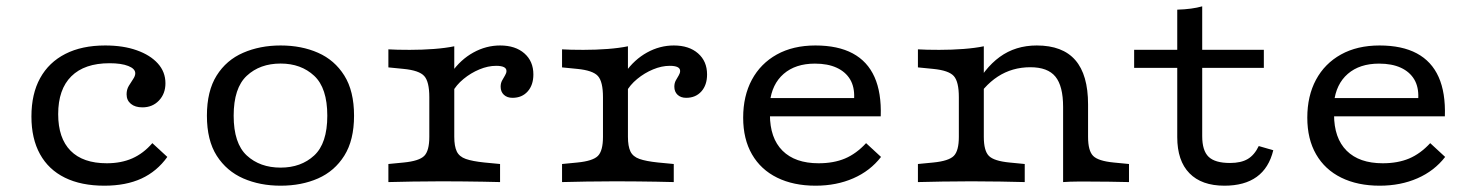

<svg xmlns="http://www.w3.org/2000/svg" viewBox="-20 -569 4625 600"><path d="M306.2 11.3Q233.6 11.3 182.7 -13.8Q131.7 -38.9 105 -87.3Q78.2 -135.7 78.2 -204.9Q78.2 -275.7 105.5 -325Q132.7 -374.3 184.3 -400.6Q235.8 -426.9 308.7 -426.9Q365.3 -426.9 407.3 -411.9Q449.4 -397 473.2 -370.7Q497 -344.4 497 -308.8Q497 -276.1 476.7 -254.8Q456.5 -233.5 425.1 -233.5Q402.1 -233.5 388.9 -244.6Q375.6 -255.6 375.6 -274.3Q375.6 -289 382.4 -300.5Q389.2 -311.9 395.9 -321.7Q402.7 -331.6 402.7 -339.9Q402.7 -354.2 380.9 -362.8Q359.2 -371.4 322.4 -371.4Q244 -371.4 202.9 -330.6Q161.8 -289.9 161.8 -212.3Q161.8 -137.2 200.5 -98Q239.1 -58.8 313.9 -58.8Q358.5 -58.8 393.4 -74.1Q428.2 -89.5 456.1 -121.7L502.9 -78.6Q470.4 -33.3 422 -11Q373.5 11.3 306.2 11.3Z M856.9 11.3Q792.4 11.3 740.3 -11.4Q688.2 -34.2 657.4 -82.2Q626.6 -130.3 626.6 -207.4Q626.6 -284.5 657 -332.9Q687.4 -381.4 739.9 -404.1Q792.4 -426.9 856.9 -426.9Q922.3 -426.9 973.9 -404.1Q1025.6 -381.4 1056 -332.9Q1086.4 -284.5 1086.4 -207.4Q1086.4 -131 1056 -82.6Q1025.6 -34.2 973.9 -11.4Q922.3 11.3 856.9 11.3ZM856.9 -45.2Q920.7 -45.2 961.8 -83.1Q1002.8 -121 1002.8 -207.4Q1002.8 -294.1 961.8 -332.2Q920.7 -370.4 856.9 -370.4Q792.3 -370.4 751.2 -332.2Q710.2 -294.1 710.2 -207.4Q710.2 -121 751.2 -83.1Q792.3 -45.2 856.9 -45.2Z M1360.6 -2.4Q1308 -2.4 1269.3 -1.6Q1230.6 -0.8 1193.7 0V-56.5L1241.1 -61.1Q1289.9 -65.8 1305.7 -81.8Q1321.6 -97.7 1321.6 -141.5V-206.7H1399.6V-141.5Q1399.6 -112.1 1407.4 -95.7Q1415.3 -79.4 1435.6 -72.3Q1456 -65.1 1493.5 -61.2L1542.7 -56.5V0Q1516.2 -0.8 1488.8 -1.2Q1461.4 -1.6 1430.1 -2Q1398.8 -2.4 1360.6 -2.4ZM1321.6 -206.7V-265.3Q1321.6 -313.8 1305.7 -331.4Q1289.9 -349 1241.1 -353.7L1193.7 -358.4V-414.8Q1205.5 -414 1222.4 -413.6Q1239.3 -413.2 1260.4 -413.2Q1299.6 -413.2 1336.2 -416Q1372.8 -418.8 1399.6 -424.4V-414.8V-206.7ZM1581.6 -263.3Q1564.7 -263.3 1554.6 -272.8Q1544.5 -282.3 1544.5 -298.1Q1544.5 -309.3 1549.3 -317.8Q1554 -326.2 1558.3 -333.5Q1562.7 -340.7 1562.7 -347.2Q1562.7 -363.3 1530.3 -363.3Q1504.9 -363.3 1478.1 -352.1Q1451.3 -341 1428.5 -322.2Q1405.7 -303.5 1393.2 -280.2L1390.9 -342.3Q1419.4 -382.9 1459.3 -404.9Q1499.2 -426.9 1542.9 -426.9Q1590.5 -426.9 1618.7 -402.2Q1646.8 -377.6 1646.8 -336.3Q1646.8 -303.3 1629 -283.3Q1611.2 -263.3 1581.6 -263.3Z M1903.3 -2.4Q1850.7 -2.4 1812.1 -1.6Q1773.4 -0.8 1736.4 0V-56.5L1783.9 -61.1Q1832.6 -65.8 1848.5 -81.8Q1864.3 -97.7 1864.3 -141.5V-206.7H1942.3V-141.5Q1942.3 -112.1 1950.1 -95.7Q1958 -79.4 1978.4 -72.3Q1998.7 -65.1 2036.2 -61.2L2085.5 -56.5V0Q2059 -0.8 2031.6 -1.2Q2004.2 -1.6 1972.8 -2Q1941.5 -2.4 1903.3 -2.4ZM1864.3 -206.7V-265.3Q1864.3 -313.8 1848.5 -331.4Q1832.6 -349 1783.9 -353.7L1736.4 -358.4V-414.8Q1748.2 -414 1765.1 -413.6Q1782 -413.2 1803.1 -413.2Q1842.4 -413.2 1878.9 -416Q1915.5 -418.8 1942.3 -424.4V-414.8V-206.7ZM2124.3 -263.3Q2107.5 -263.3 2097.4 -272.8Q2087.3 -282.3 2087.3 -298.1Q2087.3 -309.3 2092 -317.8Q2096.7 -326.2 2101.1 -333.5Q2105.4 -340.7 2105.4 -347.2Q2105.4 -363.3 2073 -363.3Q2047.6 -363.3 2020.8 -352.1Q1994 -341 1971.2 -322.2Q1948.4 -303.5 1935.9 -280.2L1933.6 -342.3Q1962.2 -382.9 2002 -404.9Q2041.9 -426.9 2085.7 -426.9Q2133.2 -426.9 2161.4 -402.2Q2189.6 -377.6 2189.6 -336.3Q2189.6 -303.3 2171.8 -283.3Q2153.9 -263.3 2124.3 -263.3Z M2528.6 11.3Q2459.7 11.3 2408.6 -13.8Q2357.5 -38.9 2330 -86.6Q2302.4 -134.3 2302.4 -201.3Q2302.4 -269.1 2329.6 -319.8Q2356.9 -370.5 2407.6 -398.7Q2458.4 -426.9 2528.1 -426.9Q2598.4 -426.9 2644.6 -402.2Q2690.8 -377.5 2712.8 -328.4Q2734.8 -279.3 2732.3 -205.4H2351.3L2350.4 -262.6H2649.2Q2650.7 -297.2 2636.6 -320.9Q2622.4 -344.6 2594.5 -357.4Q2566.7 -370.2 2526.6 -370.2Q2466 -370.2 2429 -338.2Q2392 -306.1 2385.8 -248.5L2388.4 -245.8Q2387.5 -240.1 2386.8 -230.7Q2386 -221.4 2386 -211Q2386 -137.4 2425.3 -98.1Q2464.7 -58.8 2538.1 -58.8Q2585.3 -58.8 2620.7 -73.7Q2656.1 -88.7 2686.5 -121.7L2733.2 -78.6Q2699.3 -34.8 2646.6 -11.8Q2593.9 11.3 2528.6 11.3Z M3015.4 -2.4Q2962.8 -2.4 2924.2 -1.6Q2885.5 -0.8 2848.5 0V-56.5L2896 -61.1Q2944.7 -65.8 2960.6 -81.8Q2976.4 -97.7 2976.4 -141.5V-206.7H3054.4V-141.5Q3054.4 -97.7 3070.3 -81.8Q3086.1 -65.8 3134.9 -61.1L3182.3 -56.5V0Q3145.4 -0.8 3106.7 -1.6Q3068 -2.4 3015.4 -2.4ZM2976.4 -206.7V-265.3Q2976.4 -313.8 2960.6 -331.4Q2944.7 -349 2896 -353.7L2848.5 -358.4V-414.8Q2860.3 -414 2877.2 -413.6Q2894.1 -413.2 2915.2 -413.2Q2954.5 -413.2 2991 -416Q3027.6 -418.8 3054.4 -424.4V-414.8V-206.7ZM3302.2 -206.7V-234.8Q3302.2 -300.1 3278.2 -329.5Q3254.2 -358.9 3199.9 -358.9Q3143 -358.9 3098 -329.6Q3053 -300.2 3020.4 -242.9L3020.7 -286Q3055 -355.3 3104.2 -391.1Q3153.4 -426.9 3219.9 -426.9Q3300.6 -426.9 3340.4 -381.1Q3380.2 -335.3 3380.2 -242.6V-206.7ZM3302.2 0V-206.7H3380.2V-141.5Q3380.2 -97.7 3396.1 -81.8Q3411.9 -65.8 3460.7 -61.1L3508.1 -56.5V0Q3480.5 -0.8 3445.4 -1.2Q3410.3 -1.6 3387.8 -1.6Q3365.4 -1.6 3345.1 -1.6Q3324.9 -1.6 3302.2 0Z M3806.3 11.3Q3735 11.3 3697 -27.6Q3658.9 -66.5 3658.9 -140.5V-206.7H3736.9V-143.6Q3736.9 -98.2 3756.9 -79Q3776.9 -59.7 3823.8 -59.7Q3858.1 -59.7 3879 -72Q3900 -84.3 3913.6 -112.6L3959 -99.5Q3945.5 -43.9 3907.2 -16.3Q3869 11.3 3806.3 11.3ZM3658.9 -206.7V-538.8Q3682.2 -539.5 3701.6 -542.1Q3721.1 -544.7 3736.9 -549.2V-206.7ZM3524.2 -356.9V-413.4H3929.5V-356.9Z M4291.5 11.3Q4222.6 11.3 4171.5 -13.8Q4120.4 -38.9 4092.9 -86.6Q4065.3 -134.3 4065.3 -201.3Q4065.3 -269.1 4092.5 -319.8Q4119.8 -370.5 4170.5 -398.7Q4221.3 -426.9 4291 -426.9Q4361.3 -426.9 4407.5 -402.2Q4453.7 -377.5 4475.7 -328.4Q4497.7 -279.3 4495.2 -205.4H4114.2L4113.3 -262.6H4412.1Q4413.6 -297.2 4399.5 -320.9Q4385.3 -344.6 4357.5 -357.4Q4329.6 -370.2 4289.5 -370.2Q4228.9 -370.2 4191.9 -338.2Q4154.9 -306.1 4148.7 -248.5L4151.3 -245.8Q4150.4 -240.1 4149.7 -230.7Q4148.9 -221.4 4148.9 -211Q4148.9 -137.4 4188.2 -98.1Q4227.6 -58.8 4301 -58.8Q4348.2 -58.8 4383.6 -73.7Q4419 -88.7 4449.4 -121.7L4496.1 -78.6Q4462.2 -34.8 4409.5 -11.8Q4356.8 11.3 4291.5 11.3Z"/></svg>

Font: Playfair 5pt SemiExpanded Light
Style: Regular
Weight: 300
Width: 6
Designer: Claus Eggers Sørensen
Foundry: Claus Eggers Sørensen
Version: Version 2.203